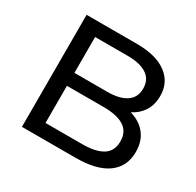

<svg xmlns="http://www.w3.org/2000/svg" viewBox="-152 -870 1060 1039"><g transform="rotate(30 378.5 -350.0)"><path d="M105 0V-700H419Q540 -700 605 -651.5Q670 -603 670 -519Q670 -463 644.5 -423.5Q619 -384 576 -363Q576 -363 575 -363Q592 -358 607 -351Q654 -330 680.5 -289.5Q707 -249 707 -189Q707 -99 639.5 -49.5Q572 0 439 0ZM205 -395H410Q486 -395 528 -423Q570 -451 570 -507Q570 -563 528 -591Q486 -619 410 -619H205ZM205 -82H435Q518 -82 562 -109.5Q606 -137 606 -197Q606 -258 562 -286Q518 -314 435 -314H205Z"/></g></svg>

Font: Montserrat Z Med
Style: Regular
Weight: 500
Designer: Julieta Ulanovsky
Foundry: Julieta Ulanovsky
Version: Version 8.000